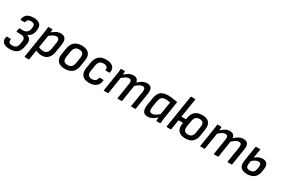

<svg xmlns="http://www.w3.org/2000/svg" viewBox="91 -1946 4980 3406"><g transform="rotate(30 2581.0 -243.5)"><path d="M154 196Q60 196 19 155Q-22 114 -4 40Q-1 29 6 29H79Q90 29 88 39Q81 80 98.5 99Q116 118 161 118Q212 118 239.5 94Q267 70 274 19L283 -38Q291 -84 267.5 -107Q244 -130 188 -130H115Q110 -130 108 -132.5Q106 -135 107 -140L116 -200Q117 -205 119.5 -207.5Q122 -210 126 -210H194Q242 -210 273.5 -236Q305 -262 312 -309L316 -338Q323 -380 304 -401.5Q285 -423 242 -423Q203 -423 182 -407Q161 -391 157 -359Q156 -349 146 -349H73Q64 -349 64 -359Q69 -426 114.5 -463Q160 -500 255 -500Q340 -500 380.5 -460Q421 -420 410 -346L406 -312Q398 -266 371 -230.5Q344 -195 300 -178V-177Q347 -164 367 -129Q387 -94 379 -42L370 17Q357 107 305 151.5Q253 196 154 196Z M706 11Q669 11 630.5 1Q592 -9 568 -25L578 -103Q602 -88 632.5 -79.5Q663 -71 691 -71Q737 -71 763.5 -99.5Q790 -128 800 -186L820 -315Q829 -367 814.5 -391.5Q800 -416 764 -416Q733 -416 697 -396Q661 -376 613 -334L619 -408Q671 -455 715.5 -477.5Q760 -500 808 -500Q876 -500 903 -457.5Q930 -415 916 -327L892 -178Q877 -84 830 -36.5Q783 11 706 11ZM463 185Q453 185 454 175L541 -372Q545 -401 548 -428.5Q551 -456 552 -478Q552 -489 563 -489H629Q640 -489 640 -479Q639 -466 638 -443Q637 -420 635 -406L634 -363L549 175Q547 185 538 185Z M1175 11Q1077 11 1031 -40.5Q985 -92 1000 -189L1021 -316Q1052 -500 1240 -500Q1336 -500 1383.5 -450Q1431 -400 1416 -302L1397 -177Q1381 -81 1326.5 -35Q1272 11 1175 11ZM1184 -73Q1237 -73 1265 -99.5Q1293 -126 1302 -185L1320 -295Q1330 -358 1307.5 -387Q1285 -416 1231 -416Q1179 -416 1151.5 -389.5Q1124 -363 1115 -305L1096 -193Q1087 -134 1108 -103.5Q1129 -73 1184 -73Z M1675 11Q1577 11 1532 -41Q1487 -93 1501 -186L1521 -313Q1537 -407 1590 -453.5Q1643 -500 1740 -500Q1799 -500 1840.5 -480.5Q1882 -461 1899.5 -424.5Q1917 -388 1906 -337Q1903 -326 1895 -326H1825Q1814 -326 1816 -337Q1822 -376 1798.5 -396Q1775 -416 1731 -416Q1678 -416 1651 -388.5Q1624 -361 1615 -303L1597 -189Q1588 -130 1610 -101.5Q1632 -73 1684 -73Q1732 -73 1756 -94Q1780 -115 1786 -153Q1787 -164 1797 -164H1868Q1877 -164 1876 -153Q1869 -73 1816.5 -31Q1764 11 1675 11Z M1979 0Q1968 0 1970 -10L2026 -366Q2031 -396 2035 -426Q2039 -456 2039 -479Q2039 -489 2049 -489H2116Q2126 -489 2126 -480Q2126 -465 2125.5 -449Q2125 -433 2123 -415Q2168 -457 2208.5 -478.5Q2249 -500 2295 -500Q2342 -500 2367.5 -478Q2393 -456 2398 -413Q2444 -456 2487 -478Q2530 -500 2576 -500Q2639 -500 2664 -461Q2689 -422 2676 -340L2624 -10Q2622 0 2613 0H2538Q2527 0 2529 -11L2580 -328Q2586 -372 2574.5 -394Q2563 -416 2530 -416Q2502 -416 2470 -397.5Q2438 -379 2397 -343L2345 -10Q2343 0 2333 0H2258Q2248 0 2250 -10L2300 -328Q2308 -372 2295.5 -394Q2283 -416 2250 -416Q2222 -416 2190.5 -398.5Q2159 -381 2118 -344L2065 -10Q2063 0 2054 0Z M2871 11Q2802 11 2777.5 -37.5Q2753 -86 2766 -168L2790 -317Q2806 -415 2857 -457.5Q2908 -500 3003 -500Q3057 -500 3102.5 -491Q3148 -482 3201 -477L3145 -123Q3140 -91 3137 -63.5Q3134 -36 3133 -10Q3132 0 3121 0H3057Q3047 0 3047 -10Q3047 -25 3048 -42Q3049 -59 3050 -75Q3006 -33 2960.5 -11Q2915 11 2871 11ZM2917 -74Q2947 -74 2979 -91Q3011 -108 3054 -146L3096 -407Q3073 -412 3048 -415Q3023 -418 3002 -418Q2948 -418 2920.5 -392.5Q2893 -367 2883 -310L2861 -174Q2854 -127 2865.5 -100.5Q2877 -74 2917 -74Z M3319 -408 3361 -673Q3363 -683 3372 -683H3447Q3458 -683 3456 -673L3414 -412ZM3642 11Q3548 11 3502 -40.5Q3456 -92 3472 -189L3492 -316Q3507 -410 3561 -455Q3615 -500 3706 -500Q3802 -500 3846 -450Q3890 -400 3875 -302L3856 -177Q3841 -81 3790.5 -35Q3740 11 3642 11ZM3265 0Q3254 0 3256 -11L3330 -479Q3332 -489 3342 -489H3417Q3428 -489 3426 -479L3395 -290H3523L3510 -209H3383L3352 -11Q3350 0 3341 0ZM3649 -73Q3703 -73 3728 -99.5Q3753 -126 3763 -185L3780 -295Q3790 -358 3770.5 -387Q3751 -416 3698 -416Q3649 -416 3621.5 -389.5Q3594 -363 3585 -305L3566 -193Q3557 -134 3578 -103.5Q3599 -73 3649 -73Z M3954 0Q3943 0 3945 -10L4001 -366Q4006 -396 4010 -426Q4014 -456 4014 -479Q4014 -489 4024 -489H4091Q4101 -489 4101 -480Q4101 -465 4100.5 -449Q4100 -433 4098 -415Q4143 -457 4183.5 -478.5Q4224 -500 4270 -500Q4317 -500 4342.5 -478Q4368 -456 4373 -413Q4419 -456 4462 -478Q4505 -500 4551 -500Q4614 -500 4639 -461Q4664 -422 4651 -340L4599 -10Q4597 0 4588 0H4513Q4502 0 4504 -11L4555 -328Q4561 -372 4549.5 -394Q4538 -416 4505 -416Q4477 -416 4445 -397.5Q4413 -379 4372 -343L4320 -10Q4318 0 4308 0H4233Q4223 0 4225 -10L4275 -328Q4283 -372 4270.5 -394Q4258 -416 4225 -416Q4197 -416 4165.5 -398.5Q4134 -381 4093 -344L4040 -10Q4038 0 4029 0Z M4912 11Q4816 11 4777.5 -34.5Q4739 -80 4754 -178L4802 -479Q4804 -489 4812 -489H4888Q4897 -489 4897 -479L4846 -160Q4840 -116 4857 -92.5Q4874 -69 4918 -69Q4962 -69 4990 -91Q5018 -113 5024 -158L5032 -207Q5037 -246 5023.5 -265Q5010 -284 4977 -284Q4942 -284 4909 -264.5Q4876 -245 4844 -210L4855 -289Q4892 -324 4932.5 -344.5Q4973 -365 5019 -365Q5082 -365 5111.5 -327Q5141 -289 5129 -214L5121 -159Q5107 -74 5053.5 -31.5Q5000 11 4912 11Z"/></g></svg>

Font: Sofia Sans Semi Condensed SemiBold
Style: Italic
Weight: 600
Italic angle: -9°
Version: Version 4.100